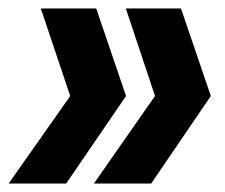

<svg xmlns="http://www.w3.org/2000/svg" viewBox="-56 -474 532 454"><path d="M-35.5 -40 110 -247 40.5 -454H171.5L242 -247L100.5 -40ZM166 -40 310.5 -247 241.5 -454H372L442.5 -247L301.5 -40Z"/></svg>

Font: Anybody UltraCondensed Regular
Style: Bold Italic
Weight: 700
Width: 1
Italic angle: -10°
Designer: Tyler Finck
Foundry: Etcetera Type Company
Version: Version 1.010; ttfautohint (v1.8.3) -l 8 -r 50 -G 200 -x 14 